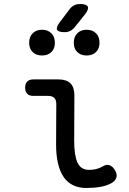

<svg xmlns="http://www.w3.org/2000/svg" viewBox="-20 -925 640 955"><path d="M349 -224Q349 -152 365.5 -116Q382 -80 424 -80Q441 -80 458 -84Q475 -88 490 -97Q510 -109 525.5 -103Q541 -97 552 -78Q564 -58 559 -42Q554 -26 536 -15Q511 -1 479 4.5Q447 10 409 10Q373 10 345 -3Q317 -16 298 -42.5Q279 -69 269 -110Q259 -151 259 -207L260 -408Q260 -428 250 -438Q240 -448 220 -448H146Q126 -448 115.5 -458.5Q105 -469 105 -489Q105 -509 115.5 -519.5Q126 -530 146 -530H270Q311 -530 330.5 -510.5Q350 -491 350 -450ZM301 -765Q270 -765 264 -777Q258 -789 277 -814L326 -879Q336 -892 348.5 -898.5Q361 -905 378 -905Q410 -905 416.5 -892.5Q423 -880 403 -854L351 -789Q341 -777 329 -771Q317 -765 301 -765ZM411 -649Q382 -649 364.5 -666Q347 -683 347 -712Q347 -742 364.5 -759.5Q382 -777 411 -777Q440 -777 457.5 -759.5Q475 -742 475 -712Q475 -683 457.5 -666Q440 -649 411 -649ZM189 -649Q160 -649 142.5 -666Q125 -683 125 -712Q125 -742 142.5 -759.5Q160 -777 189 -777Q218 -777 235.5 -759.5Q253 -742 253 -712Q253 -683 235.5 -666Q218 -649 189 -649Z"/></svg>

Font: Maple Mono NF CN
Style: Regular
Weight: 400
Monospace: yes
Designer: subframe7536
Version: Version 7.000